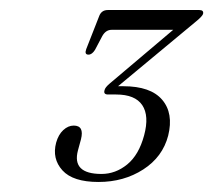

<svg xmlns="http://www.w3.org/2000/svg" viewBox="-20 -720 425 383"><path d="M315.5 -449.5Q304.5 -407 265.8 -382Q227 -357 176.5 -357Q125.5 -357 104.5 -380.2Q83.5 -403.5 92 -435.5Q96.5 -451.5 106.2 -460.5Q116 -469.5 127 -469.5Q148.5 -469.5 141.5 -442L135.5 -420Q123 -373 182.5 -373Q210.5 -373 233.8 -392Q257 -411 267.5 -450Q278 -489 263.8 -510.2Q249.5 -531.5 211.5 -531.5H195.5Q186 -531.5 188.5 -540Q189.5 -545.5 199 -553.5L325.5 -660.5H202.5Q191 -660.5 184 -648L169.5 -620.5Q163.5 -611 156.5 -611Q148 -611 152 -622L177.5 -687Q182 -700 195 -700H377.5Q387 -700 385 -692Q383 -687 372 -678L215.5 -548Q221.5 -548 226 -548Q280.5 -548 303.5 -521Q326.5 -494 315.5 -449.5Z"/></svg>

Font: Fraunces 144pt S050 Light
Style: Italic
Weight: 300
Italic angle: -16°
Version: Version 1.000; ttfautohint (v1.8.3)